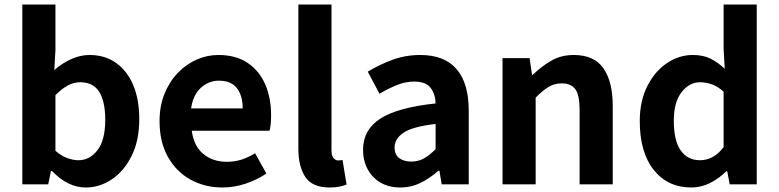

<svg xmlns="http://www.w3.org/2000/svg" viewBox="-20 -818 3456 852"><path d="M360 14Q281 14 211 -59H206L194 0H79V-798H226V-597L221 -507Q255 -537 295.5 -555.5Q336 -574 377 -574Q446 -574 495.5 -538.5Q545 -503 571.5 -439.5Q598 -376 598 -290Q598 -194 564 -126Q530 -58 476 -22Q422 14 360 14ZM328 -107Q378 -107 412.5 -151.5Q447 -196 447 -287Q447 -367 420.5 -410Q394 -453 336 -453Q308 -453 281.5 -439Q255 -425 226 -396V-149Q252 -126 278.5 -116.5Q305 -107 328 -107Z M967 14Q889 14 825.5 -21Q762 -56 725 -122Q688 -188 688 -280Q688 -348 710 -402Q732 -456 769 -494.5Q806 -533 852.5 -553.5Q899 -574 949 -574Q1026 -574 1078 -539.5Q1130 -505 1156.5 -444.5Q1183 -384 1183 -306Q1183 -263 1176 -238H831Q840 -170 882 -135Q924 -100 987 -100Q1021 -100 1051 -109.5Q1081 -119 1112 -138L1162 -48Q1121 -20 1070 -3Q1019 14 967 14ZM828 -337H1057Q1057 -393 1031.5 -426.5Q1006 -460 951 -460Q907 -460 872 -429Q837 -398 828 -337Z M1443 14Q1366 14 1335 -32.5Q1304 -79 1304 -157V-798H1451V-151Q1451 -126 1460.5 -116Q1470 -106 1480 -106Q1485 -106 1489 -106.5Q1493 -107 1500 -108L1518 1Q1505 6 1487 10Q1469 14 1443 14Z M1756 14Q1706 14 1669 -7.5Q1632 -29 1611.5 -67Q1591 -105 1591 -153Q1591 -242 1667.5 -291.5Q1744 -341 1913 -359Q1912 -400 1891 -428Q1870 -456 1818 -456Q1779 -456 1741 -440.5Q1703 -425 1664 -402L1612 -500Q1661 -530 1720 -552Q1779 -574 1845 -574Q1952 -574 2006 -511.5Q2060 -449 2060 -327V0H1940L1930 -60H1925Q1889 -28 1847 -7Q1805 14 1756 14ZM1805 -101Q1837 -101 1862 -115.5Q1887 -130 1913 -156V-268Q1810 -256 1770.5 -229Q1731 -202 1731 -164Q1731 -131 1752 -116Q1773 -101 1805 -101Z M2210 0V-560H2330L2341 -486H2344Q2381 -522 2425 -548Q2469 -574 2526 -574Q2617 -574 2658 -514.5Q2699 -455 2699 -349V0H2552V-331Q2552 -396 2533 -422Q2514 -448 2473 -448Q2439 -448 2413.5 -432Q2388 -416 2357 -385V0Z M3048 14Q2943 14 2881 -64Q2819 -142 2819 -280Q2819 -371 2853 -437Q2887 -503 2940.5 -538.5Q2994 -574 3054 -574Q3101 -574 3133.5 -557.5Q3166 -541 3196 -513L3191 -601V-798H3338V0H3218L3207 -58H3203Q3172 -27 3132 -6.5Q3092 14 3048 14ZM3086 -107Q3115 -107 3141 -120.5Q3167 -134 3191 -165V-411Q3166 -434 3139.5 -443.5Q3113 -453 3086 -453Q3039 -453 3004.5 -409Q2970 -365 2970 -282Q2970 -194 3000.5 -150.5Q3031 -107 3086 -107Z"/></svg>

Font: Source Han Sans
Style: Bold
Weight: 700
Designer: Ryoko NISHIZUKA Ë•øÂ°öÊ∂ºÂ≠ê (kana, bopomofo & ideographs); Paul D. Hunt (Latin, Greek & Cyrillic); Sandoll Communicatio
Foundry: Adobe
Version: Version 2.004;hotconv 1.0.118;makeotfexe 2.5.65603